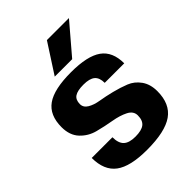

<svg xmlns="http://www.w3.org/2000/svg" viewBox="-205 -804 918 918"><g transform="rotate(-45 254.0 -345.0)"><path d="M172 -372Q172 -349 194.5 -335.5Q217 -322 251 -316.5Q285 -311 325 -301Q365 -291 399 -277.5Q433 -264 455.5 -232.5Q478 -201 478 -154Q478 -68 422.5 -29Q367 10 245 10Q132 10 81 -28Q30 -66 30 -150H170Q170 -110 189 -92Q208 -74 250 -74Q292 -74 311 -89Q330 -104 330 -138Q330 -167 299.5 -182.5Q269 -198 225 -205.5Q181 -213 137 -224.5Q93 -236 62.5 -268.5Q32 -301 32 -356Q32 -437 83.5 -473.5Q135 -510 250 -510Q360 -510 410 -474.5Q460 -439 460 -360H328Q328 -395 309.5 -410.5Q291 -426 250 -426Q209 -426 190.5 -413.5Q172 -401 172 -372ZM180 -550 277 -700H426L298 -550Z"/></g></svg>

Font: Fivo Sans Modern
Style: Regular
Weight: 700
Designer: Alexander Slobzheninov
Foundry: Alexander Slobzheninov
Version: 1.0